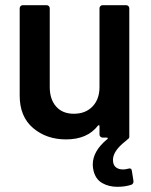

<svg xmlns="http://www.w3.org/2000/svg" viewBox="-20 -531 584 741"><path d="M480 119Q488 119 489 129L495 167V171Q495 178 487 182Q463 190 433 190Q400 190 374.5 175.5Q349 161 341 128Q338 116 338 104Q338 52 394 6Q396 5 396 3Q396 3 395.5 1.5Q395 0 392 0H376Q371 0 367.5 -3.5Q364 -7 364 -12V-44Q364 -47 363 -47.5Q362 -48 361 -48Q360 -48 358 -46Q317 7 235 7Q159 7 107.5 -37Q56 -81 56 -162V-499Q56 -504 59.5 -507.5Q63 -511 68 -511H160Q165 -511 168.5 -507.5Q172 -504 172 -499V-195Q172 -148 196.5 -120Q221 -92 265 -92Q310 -92 337 -120Q364 -148 364 -195V-499Q364 -504 367.5 -507.5Q371 -511 376 -511H467Q472 -511 475.5 -507.5Q479 -504 479 -499V-3Q479 1 477 3L463 15Q416 52 416 86Q416 105 426.5 114Q437 123 455 123Q464 123 475 120Z"/></svg>

Font: LinhAnh SemBd
Style: Regular
Weight: 600
Monospace: yes
Designer: Jeremy Tribby
Foundry: Tribby Type
Version: Version 1.408